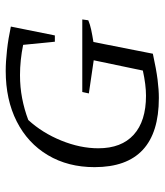

<svg xmlns="http://www.w3.org/2000/svg" viewBox="28 -597 576 672"><g transform="rotate(-90 316.0 -261.0)"><path d="M309 7Q67 7 67 -218Q67 -311 109 -381.5Q151 -452 227 -490.5Q303 -529 404 -529Q436 -529 476.5 -524.5Q517 -520 559 -511L528 -357H506L495 -468Q441 -479 389 -479Q347 -479 308 -471.5Q269 -464 232 -450Q187 -401 160 -334.5Q133 -268 133 -205Q133 -124 180.5 -81Q228 -38 317 -38Q355 -38 405 -49L441 -221L325 -238L330 -261H584L581 -240Q567 -234 548.5 -230Q530 -226 505 -222L464 -14Q409 -2 373.5 2.5Q338 7 309 7Z"/></g></svg>

Font: Piazzolla SC Light
Style: Italic
Weight: 300
Italic angle: -11.3°
Designer: Juan Pablo del Peral
Foundry: Huerta Tipografica
Version: Version 1.330